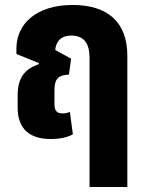

<svg xmlns="http://www.w3.org/2000/svg" viewBox="-20 -550 590 772"><path d="M184 9C221 9 252 2 273 -10L261 -100C252 -96 242 -94 232 -94C208 -94 199 -105 199 -132V-187C199 -235 216 -248 257 -250L266 -314L202 -349C205 -380 222 -407 267 -407C317 -407 340 -376 340 -318V202H492V-326C492 -461 413 -530 272 -530C124 -530 46 -452 46 -355V-333L137 -296L136 -292C81 -273 51 -239 51 -167V-117C51 -33 98 9 184 9Z"/></svg>

Font: Noto Sans Thai UI Cond ExtBd
Style: Regular
Weight: 800
Width: 3
Designer: Monotype Design Team
Foundry: Monotype Imaging Inc.
Version: Version 2.000